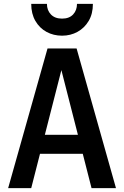

<svg xmlns="http://www.w3.org/2000/svg" viewBox="-20 -970 640 990"><path d="M22 0 225 -720H325L141 0ZM452 0 268 -720H375L578 0ZM136 -275H459V-177H136ZM300 -786Q256 -786 220 -805.5Q184 -825 162.5 -862Q141 -899 141 -950H222Q222 -917 242.5 -895.5Q263 -874 300 -874Q337 -874 357 -895.5Q377 -917 377 -950H459Q459 -899 437.5 -862.5Q416 -826 380 -806Q344 -786 300 -786Z"/></svg>

Font: Instrument Sans SemiCondensed SemiBold
Style: Regular
Weight: 600
Width: 4
Designer: Rodrigo Fuenzalida
Foundry: fragTYPE
Version: Version 1.000;gftools[0.9.28]